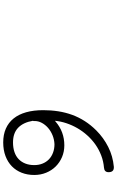

<svg xmlns="http://www.w3.org/2000/svg" viewBox="223 -882 757 1244"><g transform="rotate(-90 602.0 -259.5)"><path d="M143.6 99.1H139.6Q108.9 99.1 108.9 64.9Q108.9 37.6 138.2 35.2Q179.7 31.7 217.3 17.3Q254.9 2.9 287.4 -19.8Q319.8 -42.5 346.9 -72.5Q374 -102.5 393.8 -136.7Q413.6 -170.9 426 -208Q438.5 -245.1 441.9 -282.7Q441.4 -281.7 436 -277.8Q403.8 -250 365.2 -235.8Q326.7 -221.7 283.2 -221.7Q242.2 -221.7 207 -236.6Q171.9 -251.5 146 -277.6Q120.1 -303.7 105.5 -339.4Q90.8 -375 90.8 -416.5Q90.8 -460.9 105.2 -497.8Q119.6 -534.7 146.7 -561.3Q173.8 -587.9 213.1 -602.8Q252.4 -617.7 301.8 -617.7Q352.1 -617.7 391.1 -600.6Q430.2 -583.5 456.8 -550.5Q483.4 -517.6 497.1 -469.2Q510.7 -420.9 510.7 -358.4Q510.7 -308.1 503.4 -261.2Q496.1 -214.4 480.5 -171.4Q464.8 -128.4 439.7 -89.1Q414.6 -49.8 379.4 -14.6Q332 32.7 272.5 62.7Q212.9 92.8 143.6 99.1ZM441.9 -425.3Q431.6 -487.3 397 -520.8Q362.3 -554.2 301.8 -554.2Q266.6 -554.2 239 -544.7Q211.4 -535.2 192.9 -517.1Q174.3 -499 164.6 -473.6Q154.8 -448.2 154.8 -416.5Q154.8 -387.2 164.6 -363Q174.3 -338.9 191.9 -321.8Q209.5 -304.7 234.6 -295.2Q259.8 -285.6 290.5 -285.6Q321.3 -287.1 348.6 -298.3Q376 -309.6 396.2 -327.4Q416.5 -345.2 428.5 -367.7Q440.4 -390.1 440.4 -413.6Q440.4 -414.6 440.2 -415Q439.9 -415.5 439.9 -416.5Q439.9 -418.9 440.4 -420.9Q440.9 -422.9 441.9 -425.3Z"/></g></svg>

Font: Erica Type
Style: Italic
Weight: 400
Monospace: yes
Designer: Peter Wiegel
Foundry: Peter Wiegel
Version: Version 1.000 2010 initial release